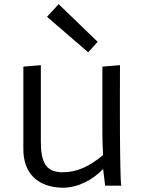

<svg xmlns="http://www.w3.org/2000/svg" viewBox="-20 -881 706 911"><path d="M90.8 -179.7C88.4 -58.6 158.7 6.8 275.9 9.8C352.5 9.8 421.9 -29.3 469.2 -79.1L479 0H555.2C555.2 0 546.9 -18.1 549.3 -571.8L465.8 -564.9V-247.6C465.8 -207 469.2 -145.5 469.2 -145.5C404.8 -91.8 347.2 -63.5 274.9 -63.5C200.2 -65.4 173.8 -106.4 173.8 -209V-571.8L90.8 -564.9ZM443.4 -682.6 258.3 -861.3 203.1 -801.3 398.4 -632.8Z"/></svg>

Font: Duru Sans
Style: Regular
Weight: 400
Designer: Onur Yazıcıgil
Foundry: Onur Yazıcıgil
Version: Version 1.002